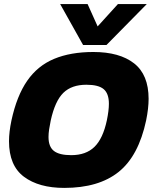

<svg xmlns="http://www.w3.org/2000/svg" viewBox="-20 -908 748 938"><path d="M386 -688 274 -888H408L457 -779L556 -888H697L500 -688ZM294 10Q170 10 97 -44.5Q24 -99 24 -218Q24 -263 36 -320Q62 -440 113 -513.5Q164 -587 244.5 -620.5Q325 -654 436 -654Q564 -654 635 -598.5Q706 -543 706 -425Q706 -379 694 -320Q657 -146 559.5 -68Q462 10 294 10ZM328 -150Q400 -150 441.5 -190.5Q483 -231 502 -320Q507 -344 509.5 -364.5Q512 -385 512 -401Q512 -451 486.5 -472.5Q461 -494 402 -494Q330 -494 289.5 -454.5Q249 -415 228 -320Q223 -296 220 -276Q217 -256 217 -239Q217 -191 243.5 -170.5Q270 -150 328 -150Z"/></svg>

Font: Kanit
Style: Bold Italic
Weight: 700
Italic angle: -12°
Designer: Katatrad Team
Foundry: CadsonDemak
Version: Version 2.000; ttfautohint (v1.8.3)